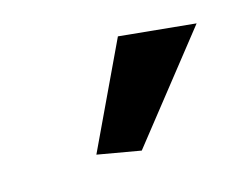

<svg xmlns="http://www.w3.org/2000/svg" viewBox="-43 -818 370 295"><g transform="rotate(-15 142.0 -670.5)"><path d="M284 -748 152 -581 83 -593 162 -760Z"/></g></svg>

Font: Cantora One
Style: Regular
Weight: 400
Designer: Pablo Impallari, Rodrigo Fuenzalida
Foundry: Pablo Impallari
Version: Version 1.002; ttfautohint (v0.8) -G 200 -r 50